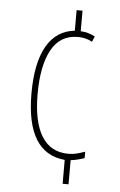

<svg xmlns="http://www.w3.org/2000/svg" viewBox="-53 -762 505 809"><g transform="rotate(5 199.5 -357.0)"><path d="M263 -637Q294 -636 324 -620L314 -597Q287 -612 254 -612Q178 -612 141.5 -544.5Q105 -477 105 -358Q105 -240 143 -179Q181 -118 256 -118Q274 -118 290 -122Q306 -126 326 -133V-106Q299 -96 268 -92V10H243V-91Q79 -106 79 -358Q79 -487 119.5 -558Q160 -629 238 -637V-724H263Z"/></g></svg>

Font: Noto Sans Display Thin Cond
Style: Regular
Weight: 250
Width: 3
Designer: Monotype Design team
Foundry: Monotype Imaging Inc.
Version: Version 1.000